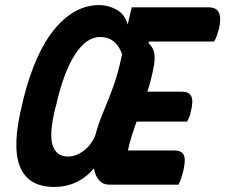

<svg xmlns="http://www.w3.org/2000/svg" viewBox="-20 -729 889 758"><path d="M372 -709Q407 -709 440 -691Q473 -673 484 -632L500 -700H804Q865 -700 844 -613Q840 -599 835.5 -586.5Q831 -574 825 -565H569L566 -559Q583 -544 588 -523.5Q593 -503 588 -472Q583 -444 576.5 -418Q570 -392 562 -367H698Q727 -367 735.5 -348Q744 -329 733 -287Q731 -276 727 -266.5Q723 -257 719 -249H519Q509 -221 500 -192.5Q491 -164 485 -135H668Q698 -135 706 -116Q714 -97 703 -51Q699 -36 694.5 -23Q690 -10 685 0H411Q387 0 371.5 -17Q356 -34 351 -64Q288 9 194 9Q91 9 58.5 -72Q26 -153 69 -323L73 -341Q119 -523 197 -616Q275 -709 372 -709ZM198 -301Q173 -198 188 -154.5Q203 -111 249 -111Q280 -111 310 -133.5Q340 -156 356 -194Q369 -243 388.5 -288.5Q408 -334 427.5 -388Q447 -442 462 -515Q438 -583 375 -583Q321 -583 276 -513.5Q231 -444 202 -315Z"/></svg>

Font: Recursive Sn Csl St
Style: Bold Italic
Weight: 700
Italic angle: -15°
Version: Version 1.079;hotconv 1.0.112;makeotfexe 2.5.65598; ttfautoh